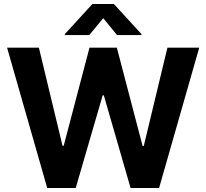

<svg xmlns="http://www.w3.org/2000/svg" viewBox="-20 -947 1039 967"><path d="M15.6 -707H175.8L294.9 -212.9H300.8L430.7 -707H568.4L698.2 -211.9H704.1L823.2 -707H983.4L781.2 0H637.7L502.9 -466.8H497.1L361.3 0H217.8ZM500 -855.5 429.7 -770.5H306.6V-775.4L445.3 -926.8H553.7L692.4 -775.4V-770.5H569.3Z"/></svg>

Font: Pretendard JP
Style: Bold
Weight: 700
Designer: Base glyphs from Inter by Rasmus Andersson; Hangeul glyphs from Noto Sans CJK(Source Han Sans) by Jang Soo-young and Kan
Foundry: Kil Hyung-jin
Version: Version 1.309